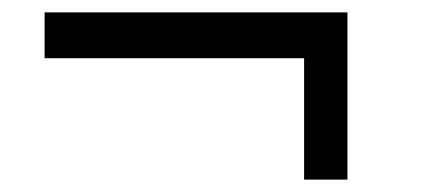

<svg xmlns="http://www.w3.org/2000/svg" viewBox="-20 -419 687 310"><path d="M471 -129V-325H52V-399H541V-129Z"/></svg>

Font: Hubot Sans
Style: Regular
Weight: 400
Designer: Deni Anggara
Foundry: GitHub, Inc., Subsidiary of Microsoft Corporation
Version: Version 2.000